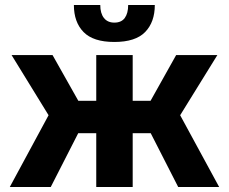

<svg xmlns="http://www.w3.org/2000/svg" viewBox="-20 -744 911 764"><path d="M689 0 545 -282 681 -525H845L670 -242V-335L852 0ZM19 0 200 -335V-242L26 -525H189L326 -282L182 0ZM363 0V-525H508V0ZM242 -214V-343H628V-214ZM435 -577Q351 -577 312.5 -616.5Q274 -656 274 -724H379Q379 -691 393.5 -672.5Q408 -654 435 -654Q463 -654 476.5 -672.5Q490 -691 490 -724H596Q596 -656 557.5 -616.5Q519 -577 435 -577Z"/></svg>

Font: TikTok Sans 24pt
Style: Bold
Weight: 700
Version: Version 4.000